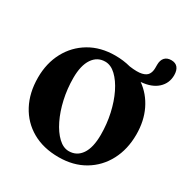

<svg xmlns="http://www.w3.org/2000/svg" viewBox="-196 -1026 1163 1203"><g transform="rotate(30 386.0 -425.0)"><path d="M382.5 -714.5Q441.5 -714.5 493.5 -700.5Q551.5 -692.5 582.5 -699.8Q613.5 -707 625.2 -725.8Q637 -744.5 637 -771.5V-795.5Q637 -828.5 653.5 -846.8Q670 -865 700.5 -865Q731.5 -865 747 -845.8Q762.5 -826.5 762.5 -792Q762.5 -733.5 720.5 -695Q678.5 -656.5 601.5 -650.5Q668.5 -603 705.8 -526Q743 -449 743 -351.5Q743 -244.5 699.2 -161.8Q655.5 -79 576.2 -32Q497 15 390.5 15Q280.5 15 199.8 -31Q119 -77 74.8 -160Q30.5 -243 30.5 -353.5Q30.5 -457 74.2 -538.8Q118 -620.5 197.2 -667.5Q276.5 -714.5 382.5 -714.5ZM551 -239.5Q551 -316.5 534.8 -389.8Q518.5 -463 489.8 -521.8Q461 -580.5 424.2 -615.2Q387.5 -650 346.5 -650Q289.5 -650 256.5 -601Q223.5 -552 223.5 -462Q223.5 -384 240 -310.2Q256.5 -236.5 285.2 -177.8Q314 -119 350.8 -84.2Q387.5 -49.5 427.5 -49.5Q485 -49.5 518 -97.8Q551 -146 551 -239.5Z"/></g></svg>

Font: Fraunces 72pt S050
Style: Bold
Weight: 700
Version: Version 1.000; ttfautohint (v1.8.3)